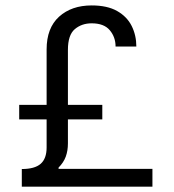

<svg xmlns="http://www.w3.org/2000/svg" viewBox="-20 -702 653 722"><path d="M52.2 -252.9V-307.6H155.3V-516.1Q155.3 -596.7 202.1 -639.2Q249 -681.6 324.7 -681.6Q383.3 -681.6 420.4 -660.6Q457.5 -639.6 475.1 -604.5Q492.7 -569.3 492.7 -526.9H414.6Q414.6 -562.5 392.8 -588.4Q371.1 -614.3 324.7 -614.3Q287.1 -614.3 261.2 -592.3Q235.4 -570.3 235.4 -514.6V-307.6H364.7V-252.9H235.4V-162.6Q235.4 -135.3 227.3 -113Q219.2 -90.8 200.2 -71.8V-66.9H553.2V0H62V-66.4Q110.4 -66.4 132.8 -85.9Q155.3 -105.5 155.3 -147.5V-252.9Z"/></svg>

Font: Estedad-FD Regular
Style: FD-Regular
Weight: 400
Designer: Amin Abedi
Version: Version 7.3